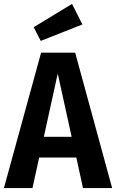

<svg xmlns="http://www.w3.org/2000/svg" viewBox="-27 -961 593 981"><path d="M363 -156H173L139 0H-7L183 -692H357L546 0H397ZM339 -262 268 -585 197 -262ZM394 -836 181 -752 145 -822 341 -941Z"/></svg>

Font: Fira Sans Condensed SemiBold
Style: Regular
Weight: 600
Width: 3
Designer: bBox Type GmbH & Carrois Corporate GbR & Edenspiekermann AG
Foundry: bBox Type GmbH & Carrois Corporate GbR & Edenspiekermann AG
Version: Version 4.301